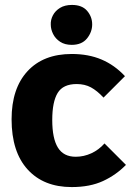

<svg xmlns="http://www.w3.org/2000/svg" viewBox="-20 -739 545 779"><path d="M491 -70Q451 -29 398 -4.5Q345 20 271 20Q157 20 92 -51.5Q27 -123 27 -255Q27 -380 91.5 -450Q156 -520 271 -520Q339 -520 392 -497.5Q445 -475 487 -430L400 -343Q374 -371 349 -384.5Q324 -398 291 -398Q236 -398 214 -362Q192 -326 192 -252Q192 -177 215 -140Q238 -103 287 -103Q320 -103 350.5 -117Q381 -131 404 -157ZM186 -639Q185 -658 194.5 -676.5Q204 -695 223.5 -707Q243 -719 272 -719Q313 -719 333.5 -695Q354 -671 354 -640Q354 -609 333 -583Q312 -557 271 -557Q243 -557 224 -569.5Q205 -582 195.5 -601Q186 -620 186 -639Z"/></svg>

Font: Moderustic
Style: Bold
Weight: 700
Designer: Tural Alisoy
Foundry: TAFT Foundry
Version: Version 2.120